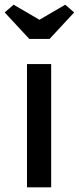

<svg xmlns="http://www.w3.org/2000/svg" viewBox="-43 -798 336 818"><path d="M121 0H72V-525H175V0ZM235 -778 273 -745 168 -632H82L-23 -745L15 -778L140 -705H110Z"/></svg>

Font: Lexend
Style: Regular
Weight: 400
Designer: Thomas Jockin
Foundry: Lexend
Version: Version 1.000